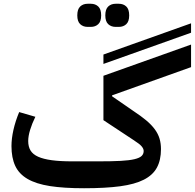

<svg xmlns="http://www.w3.org/2000/svg" viewBox="-20 -989 1036 1021"><path d="M427 12Q319 12 245.5 0.5Q172 -11 126.5 -37.5Q81 -64 61 -107Q41 -150 41 -212Q41 -252 51.5 -298.5Q62 -345 82 -393L168 -368Q150 -331 140 -298Q130 -265 130 -239Q130 -209 142.5 -188.5Q155 -168 183 -155.5Q211 -143 255.5 -137Q300 -131 364 -131H504Q575 -131 621.5 -133.5Q668 -136 695 -142.5Q722 -149 733 -159.5Q744 -170 744 -186Q744 -198 733 -211Q722 -224 689 -245L530 -350V-586L996 -752V-632L576 -482V-477L689 -399Q730 -372 758 -348.5Q786 -325 803.5 -301Q821 -277 828.5 -251.5Q836 -226 836 -196Q836 -138 814.5 -98Q793 -58 745 -33.5Q697 -9 619 1.5Q541 12 427 12ZM530 -699 996 -865V-815L530 -649ZM595 -846Q571 -846 555.5 -860.5Q540 -875 540 -907Q540 -940 555.5 -954.5Q571 -969 595 -969H612Q636 -969 651.5 -954.5Q667 -940 667 -907Q667 -875 651.5 -860.5Q636 -846 612 -846ZM446 -846Q422 -846 406.5 -860.5Q391 -875 391 -907Q391 -940 406.5 -954.5Q422 -969 446 -969H463Q487 -969 502.5 -954.5Q518 -940 518 -907Q518 -875 502.5 -860.5Q487 -846 463 -846Z"/></svg>

Font: IBM Plex Arabic SemiBold
Style: Regular
Weight: 600
Designer: Mike Abbink, Paul van der Laan, Pieter van Rosmalen, Wael Morcos, Khajak Apelian
Foundry: Bold Monday
Version: Version 1.0